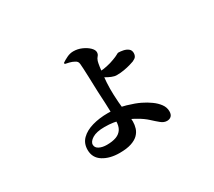

<svg xmlns="http://www.w3.org/2000/svg" viewBox="-122 -818 1243 1113"><g transform="rotate(-30 500.0 -261.5)"><path d="M379 -545.6 378.4 -553.3Q394.6 -564.6 415.4 -574.5Q436.2 -584.5 458.2 -584.5Q486.7 -584.5 513.5 -572.9Q540.3 -561.2 557.7 -544.4Q575.1 -527.6 575.1 -512.1Q575.1 -497.6 566.8 -489Q558.5 -480.4 553.5 -465.4Q550.1 -453.9 546.7 -431Q543.4 -408.1 540.4 -380.9Q537.5 -353.7 536.1 -328.9Q534.8 -304.1 534.8 -289.1Q534.8 -271.3 535.5 -247.7Q536.3 -224.2 538.3 -198.4Q540.3 -172.6 543.5 -145.5Q546.9 -120.5 550.8 -101Q554.7 -81.5 554.7 -59.3Q554.7 -37.5 548.2 -16.2Q541.8 5.2 524.9 22.4Q508 39.7 477.2 50.1Q446.5 60.6 397.9 60.6Q332.6 60.6 288.7 33.1Q244.7 5.5 244.7 -47.6Q244.7 -91.4 272.8 -119.2Q300.8 -147 348.3 -160.6Q395.7 -174.1 452.4 -174.1Q517.2 -174.1 569.4 -158.9Q621.5 -143.6 653 -128Q682.9 -113.6 708.7 -95Q734.6 -76.5 751.1 -54Q767.7 -31.4 767.7 -5.1Q767.7 16.5 756.8 26.8Q746 37 728.7 37Q708.2 37 688.9 21.2Q669.5 5.5 645.1 -17.2Q620.7 -39.8 583.7 -60.8Q548.3 -81.4 503.1 -97.8Q457.9 -114.1 395.9 -114.1Q341.6 -114.1 313.6 -96.7Q285.7 -79.3 285.7 -58.6Q285.7 -38.6 306.4 -27.9Q327.2 -17.2 357.1 -17.2Q394.4 -17.2 419.9 -26.6Q445.3 -36.1 458.6 -56.9Q471.8 -77.8 471.8 -112.1Q471.8 -148 471 -176.6Q470.3 -205.3 469.2 -229.1Q468.2 -252.9 466.9 -273.3Q465.6 -293.6 464.9 -313.5Q464.2 -328.1 463.5 -355.5Q462.7 -382.9 461.6 -413.3Q460.5 -443.7 459.3 -467.7Q458.1 -491.7 457.1 -499.6Q456.1 -510.5 451.7 -516.6Q447.3 -522.6 437.8 -527.4Q424.3 -535 406.8 -539.4Q389.3 -543.9 379 -545.6ZM512 -409.4Q521.3 -408.4 527.8 -407.4Q534.2 -406.4 541.2 -406.4Q555.5 -406.4 583.1 -412.2Q610.8 -418 634.1 -427.2Q654.8 -434.7 665.9 -441.1Q677.1 -447.6 679.9 -447.6Q695.2 -447.6 713.3 -443.9Q731.5 -440.1 744.6 -430Q757.7 -419.9 757.7 -400.2Q757.7 -387.4 751.6 -378.1Q745.4 -368.8 727.5 -360.9Q719.2 -357.6 700.7 -352.3Q682.2 -346.9 658.1 -342.7Q634 -338.5 608.6 -338.5Q593.5 -338.5 575.3 -346Q557.1 -353.5 540.7 -363.4Q524.4 -373.2 513.5 -380.2Z"/></g></svg>

Font: Noto Serif KR
Style: Regular
Weight: 200
Designer: Ryoko NISHIZUKA 西塚涼子 (kana & ideographs); Frank Grießhammer (Latin, Greek & Cyrillic); Wenlong ZHANG 张文龙 (bopomofo); San
Foundry: Adobe
Version: Version 2.001;hotconv 1.1.0;makeotfexe 2.6.0